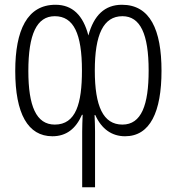

<svg xmlns="http://www.w3.org/2000/svg" viewBox="-20 -562 742 806"><path d="M492 -542C420 -542 374 -498 351 -413C329 -498 284 -542 213 -542C94 -542 44 -435 44 -264C44 -85 97 10 200 10C258 10 298 -21 324 -80H327C326 -55 325 -30 325 -9V224H379V-10C379 -30 378 -54 377 -79H380C406 -21 449 10 505 10C610 10 658 -92 658 -265C658 -437 610 -542 492 -542ZM210 -494C289 -494 324 -421 324 -266C324 -128 299 -39 210 -39C132 -39 99 -117 99 -264C99 -418 134 -494 210 -494ZM494 -494C569 -494 604 -419 604 -266C604 -122 574 -39 494 -39C413 -39 378 -116 378 -266C378 -417 414 -494 494 -494Z"/></svg>

Font: Noto Sans UI Condensed Light
Style: Regular
Weight: 300
Width: 3
Designer: Monotype Design Team
Foundry: Monotype Imaging Inc.
Version: Version 1.901